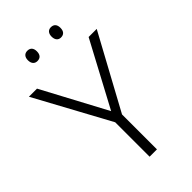

<svg xmlns="http://www.w3.org/2000/svg" viewBox="-269 -988 1073 1073"><g transform="rotate(-45 268.0 -451.0)"><path d="M140 -862C140 -836 153 -821 175 -821C199 -821 211 -836 211 -862C211 -887 199 -902 175 -902C153 -902 140 -887 140 -862ZM327 -862C327 -836 340 -821 361 -821C385 -821 397 -836 397 -862C397 -887 385 -902 361 -902C340 -902 327 -887 327 -862ZM268 -332 64 -714H0L240 -272V0H298V-276L536 -714H472Z"/></g></svg>

Font: Noto Sans Devanagari UI Light
Style: Regular
Weight: 300
Designer: Jelle Bosma - Monotype Design Team
Foundry: Monotype Imaging Inc.
Version: Version 2.004